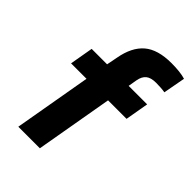

<svg xmlns="http://www.w3.org/2000/svg" viewBox="-202 -759 844 844"><g transform="rotate(45 220.0 -337.0)"><path d="M74 0 137 -361H41L60 -470H156L166 -521Q180 -599 224 -636.5Q268 -674 353 -674Q379 -674 401.5 -671.5Q424 -669 440 -664L421 -561Q410 -563 394.5 -564Q379 -565 366 -565Q334 -565 318 -552Q302 -539 297 -511L290 -470H405L386 -361H271L208 0Z"/></g></svg>

Font: Celebes
Style: Bold Italic
Weight: 700
Italic angle: -10°
Designer: Anugrah Pasau
Foundry: Lafontype
Version: Version 1.000; ttfautohint (v1.8.4)